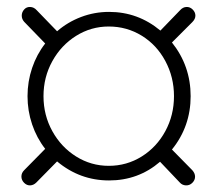

<svg xmlns="http://www.w3.org/2000/svg" viewBox="-20 -528 640 565"><path d="M51 -27 113 -90Q88 -122 74.5 -162Q61 -202 61 -245Q61 -288 74.5 -328Q88 -368 113 -400L51 -464Q44 -472 44 -482Q44 -492 51 -500Q58 -508 69 -507.5Q80 -507 88 -498L148 -436Q179 -463 218.5 -478Q258 -493 301 -493Q386 -493 452 -438L510 -498Q518 -507 528.5 -507.5Q539 -508 547 -500Q555 -492 555 -482Q555 -472 546 -463L486 -403Q541 -334 541 -245Q541 -156 486 -88L546 -27Q554 -18 554 -8Q554 2 546 10Q538 18 527 17.5Q516 17 509 9L451 -52Q387 3 301 3Q215 3 148 -53L87 9Q79 17 69 17.5Q59 18 51 10Q43 2 43 -8.5Q43 -19 51 -27ZM492 -245Q492 -301 466.5 -348.5Q441 -396 397 -423Q353 -450 300 -450Q248 -450 204 -422.5Q160 -395 134 -348Q108 -301 108 -245Q108 -189 134 -142Q160 -95 204 -67.5Q248 -40 300 -40Q353 -40 397 -67.5Q441 -95 466.5 -142Q492 -189 492 -245Z"/></svg>

Font: SN Pro Thin
Style: Regular
Weight: 200
Designer: Tobias Whetton
Foundry: Supernotes
Version: Version 1.003;Glyphs 3.3 (3324)